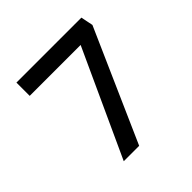

<svg xmlns="http://www.w3.org/2000/svg" viewBox="-178 -861 1022 1022"><g transform="rotate(-45 333.0 -350.0)"><path d="M192 0 482 -632 494 -600H84V-700H573L587 -631L308 0Z"/></g></svg>

Font: Lexend Tera
Style: Regular
Weight: 400
Designer: Bonnie Shaver-Troup, Thomas Jockin
Foundry: Lexend
Version: Version 1.007